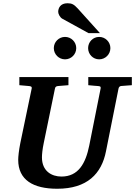

<svg xmlns="http://www.w3.org/2000/svg" viewBox="-20 -1145 831 1181"><path d="M791 -621V-671H523V-621C550 -618 580 -616 580 -616C596 -615 601 -613 599 -601L529 -250C507 -140 462 -59 358 -59C298 -59 238 -92 238 -177C238 -195 241 -227 249 -265L318 -600C320 -612 327 -615 339 -616C339 -616 370 -618 401 -621V-671H99V-621C126 -618 155 -616 155 -616C169 -615 177 -613 175 -601L105 -265C96 -220 92 -181 92 -162C92 -38 184 16 332 16C516 16 605 -76 632 -215L709 -600C711 -609 716 -615 725 -616ZM659 -849C659 -887 628 -918 590 -918C552 -918 522 -887 522 -849C522 -811 552 -780 590 -780C628 -780 659 -811 659 -849ZM449 -849C449 -887 418 -918 380 -918C342 -918 311 -887 311 -849C311 -811 342 -780 380 -780C418 -780 449 -811 449 -849ZM595 -941 458 -1093C435 -1118 422 -1125 395 -1125C352 -1125 338 -1096 338 -1072C338 -1059 349 -1038 363 -1030L525 -941Z"/></svg>

Font: Veleka
Style: Bold Italic
Weight: 700
Italic angle: -12°
Designer: Stefan Peev, Context Ltd, 2016; SIL International, 1997-2014.
Foundry: Stefan Peev, Context Ltd, 2016
Version: Version 5.000